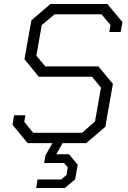

<svg xmlns="http://www.w3.org/2000/svg" viewBox="-20 -720 645 966"><path d="M530 -559 536 -594 491 -648H255L190 -594L163 -440L208 -386H475L548 -298L510 -82L414 0H295L263 56H327L371 109L358 182L306 226H162L169 183H288L315 160L321 122L302 100H202L209 61L244 0H119L43 -92L51 -140H108L102 -107L147 -52H393L458 -109L488 -279L443 -334H175L103 -422L138 -618L234 -700H520L596 -609L587 -559Z"/></svg>

Font: Chakra Petch Light
Style: Italic
Weight: 300
Italic angle: -10°
Designer: Katatrad Aksorn Co.,Ltd.
Foundry: Cadson Demak Co.,Ltd.
Version: Version 1.000; ttfautohint (v1.6)